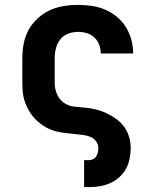

<svg xmlns="http://www.w3.org/2000/svg" viewBox="-20 -548 640 783"><path d="M323 215V105H343Q352 105 360 101Q368 97 372.5 89.5Q377 82 379 73.5Q381 65 381 56Q381 41 372.5 29Q364 17 350.5 11Q337 5 322.5 3Q308 1 294 -0.5Q280 -2 265.5 -3.5Q251 -5 236.5 -7Q222 -9 208 -12.5Q194 -16 181 -22Q168 -28 156 -36Q144 -44 133 -53.5Q122 -63 113 -74.5Q104 -86 97 -98.5Q90 -111 84.5 -124.5Q79 -138 76 -152.5Q73 -167 72 -181.5Q71 -196 71 -210V-310Q71 -340 76.5 -369.5Q82 -399 96 -425Q110 -451 132.5 -472Q155 -493 181.5 -505.5Q208 -518 238 -523Q268 -528 298 -528Q326 -528 354 -524Q382 -520 408 -509Q434 -498 456 -480Q478 -462 493 -438Q508 -414 515.5 -386.5Q523 -359 523 -331V-330H391Q391 -348 384.5 -365.5Q378 -383 364.5 -395.5Q351 -408 333.5 -413Q316 -418 298 -418Q277 -418 257.5 -410.5Q238 -403 225.5 -387Q213 -371 208 -350.5Q203 -330 203 -310V-210Q203 -187 212 -165Q221 -143 239.5 -129.5Q258 -116 281 -113.5Q304 -111 327 -109Q350 -107 372 -101.5Q394 -96 415 -86Q436 -76 454.5 -62.5Q473 -49 486.5 -30.5Q500 -12 506.5 10.5Q513 33 513 56Q513 78 508.5 100Q504 122 493.5 141Q483 160 466 175Q449 190 429 199Q409 208 387 211.5Q365 215 343 215Z"/></svg>

Font: Iosevka Aile Extrabold
Style: Regular
Weight: 800
Designer: Belleve Invis
Foundry: Belleve Invis
Version: Version 27.3.5; ttfautohint (v1.8.4)